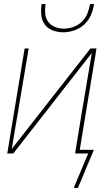

<svg xmlns="http://www.w3.org/2000/svg" viewBox="-20 -760 540 951"><path d="M293 -600Q266 -600 241 -609.5Q216 -619 201.5 -639Q187 -659 184.5 -686Q182 -713 186 -740H206Q202 -717 204 -693.5Q206 -670 218.5 -652.5Q231 -635 252 -626.5Q273 -618 296 -618Q319 -618 343 -626.5Q367 -635 385.5 -652.5Q404 -670 413 -693.5Q422 -717 426 -740H446Q442 -713 430.5 -686Q419 -659 397.5 -639Q376 -619 348 -609.5Q320 -600 293 -600ZM366 171H345L417 0H352L386 -208Q398 -281 410.5 -353.5Q423 -426 435 -498L46 0H16L102 -520H122L87 -312Q75 -239 62.5 -166.5Q50 -94 38 -22L428 -520H458L375 -18H445Z"/></svg>

Font: Iosevka Term Curly Th Obl
Style: Regular
Weight: 100
Italic angle: -9°
Designer: Belleve Invis
Foundry: Belleve Invis
Version: Version 32.3.0